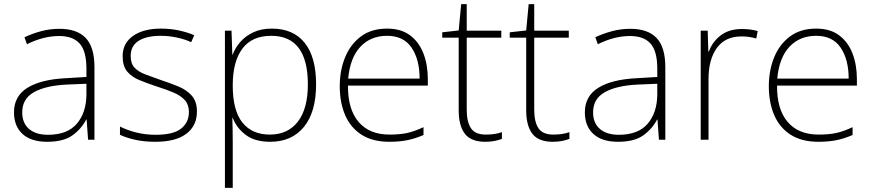

<svg xmlns="http://www.w3.org/2000/svg" viewBox="-20 -679 4243 933"><path d="M269 -539Q354 -539 396.5 -494.5Q439 -450 439 -353V0H408L401 -98H399Q375 -52 331.5 -21Q288 10 209 10Q131 10 89.5 -28Q48 -66 48 -133Q48 -212 113.5 -252.5Q179 -293 300 -299L400 -305V-345Q400 -431 367 -467.5Q334 -504 268 -504Q191 -504 111 -464L99 -498Q137 -516 180 -527.5Q223 -539 269 -539ZM304 -268Q202 -263 145 -231Q88 -199 88 -133Q88 -81 121 -52.5Q154 -24 213 -24Q307 -24 353 -77.5Q399 -131 400 -219V-272Z M937 -137Q937 -68 885.5 -29Q834 10 735 10Q680 10 636 0Q592 -10 563 -24V-64Q601 -45 645 -34.5Q689 -24 736 -24Q822 -24 860 -54Q898 -84 898 -135Q898 -170 878.5 -192Q859 -214 824 -229Q789 -244 744 -258Q696 -274 658 -289.5Q620 -305 598 -331.5Q576 -358 576 -406Q576 -469 626.5 -504.5Q677 -540 762 -540Q809 -540 850 -531Q891 -522 924 -508L909 -474Q880 -488 840 -496.5Q800 -505 761 -505Q692 -505 653.5 -480.5Q615 -456 615 -407Q615 -370 634 -350Q653 -330 686 -317.5Q719 -305 762 -290Q808 -275 847.5 -258.5Q887 -242 912 -214Q937 -186 937 -137Z M1301 -540Q1405 -540 1460.5 -471Q1516 -402 1516 -269Q1516 -135 1457 -62.5Q1398 10 1293 10Q1218 10 1173.5 -24Q1129 -58 1111 -106H1109Q1110 -76 1110.5 -44.5Q1111 -13 1111 16V234H1073V-530H1105L1109 -414H1111Q1123 -447 1148 -475.5Q1173 -504 1211 -522Q1249 -540 1301 -540ZM1298 -505Q1205 -505 1158.5 -443.5Q1112 -382 1111 -269V-263Q1111 -142 1158 -83.5Q1205 -25 1291 -25Q1379 -25 1427.5 -88Q1476 -151 1476 -269Q1476 -505 1298 -505Z M1861 -540Q1929 -540 1972.5 -507.5Q2016 -475 2037.5 -419.5Q2059 -364 2059 -294V-263H1671Q1670 -148 1722.5 -86.5Q1775 -25 1873 -25Q1922 -25 1957.5 -32.5Q1993 -40 2038 -61V-23Q1999 -6 1960.5 2Q1922 10 1872 10Q1791 10 1737.5 -24Q1684 -58 1657.5 -119Q1631 -180 1631 -260Q1631 -337 1657 -400.5Q1683 -464 1734 -502Q1785 -540 1861 -540ZM1861 -505Q1781 -505 1731 -451.5Q1681 -398 1672 -297H2019Q2019 -390 1980 -447.5Q1941 -505 1861 -505Z M2341 -25Q2364 -25 2383.5 -28Q2403 -31 2419 -37V-4Q2403 2 2383 6Q2363 10 2338 10Q2269 10 2239 -29Q2209 -68 2209 -143V-496H2129V-522L2209 -531L2221 -659H2248V-530H2416V-496H2248V-146Q2248 -87 2268.5 -56Q2289 -25 2341 -25Z M2669 -25Q2692 -25 2711.5 -28Q2731 -31 2747 -37V-4Q2731 2 2711 6Q2691 10 2666 10Q2597 10 2567 -29Q2537 -68 2537 -143V-496H2457V-522L2537 -531L2549 -659H2576V-530H2744V-496H2576V-146Q2576 -87 2596.5 -56Q2617 -25 2669 -25Z M3043 -539Q3128 -539 3170.5 -494.5Q3213 -450 3213 -353V0H3182L3175 -98H3173Q3149 -52 3105.5 -21Q3062 10 2983 10Q2905 10 2863.5 -28Q2822 -66 2822 -133Q2822 -212 2887.5 -252.5Q2953 -293 3074 -299L3174 -305V-345Q3174 -431 3141 -467.5Q3108 -504 3042 -504Q2965 -504 2885 -464L2873 -498Q2911 -516 2954 -527.5Q2997 -539 3043 -539ZM3078 -268Q2976 -263 2919 -231Q2862 -199 2862 -133Q2862 -81 2895 -52.5Q2928 -24 2987 -24Q3081 -24 3127 -77.5Q3173 -131 3174 -219V-272Z M3585 -538Q3607 -538 3626 -535.5Q3645 -533 3662 -528L3655 -492Q3637 -497 3620.5 -499.5Q3604 -502 3583 -502Q3504 -502 3463.5 -446Q3423 -390 3423 -295V0H3385V-530H3419L3422 -429H3425Q3441 -475 3481.5 -506.5Q3522 -538 3585 -538Z M3946 -540Q4014 -540 4057.5 -507.5Q4101 -475 4122.5 -419.5Q4144 -364 4144 -294V-263H3756Q3755 -148 3807.5 -86.5Q3860 -25 3958 -25Q4007 -25 4042.5 -32.5Q4078 -40 4123 -61V-23Q4084 -6 4045.5 2Q4007 10 3957 10Q3876 10 3822.5 -24Q3769 -58 3742.5 -119Q3716 -180 3716 -260Q3716 -337 3742 -400.5Q3768 -464 3819 -502Q3870 -540 3946 -540ZM3946 -505Q3866 -505 3816 -451.5Q3766 -398 3757 -297H4104Q4104 -390 4065 -447.5Q4026 -505 3946 -505Z"/></svg>

Font: Noto Sans ExtraLight
Style: Regular
Weight: 200
Designer: Monotype Design Team
Foundry: Monotype Imaging Inc.
Version: Version 2.007